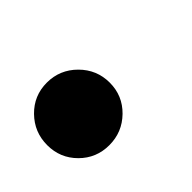

<svg xmlns="http://www.w3.org/2000/svg" viewBox="-57 -248 345 345"><g transform="rotate(-45 115.5 -75.5)"><path d="M14 -19Q-9 -42 -9 -75Q-9 -108 14 -131.5Q37 -155 70 -155Q103 -155 126.5 -131.5Q150 -108 150 -75Q150 -42 126.5 -19Q103 4 70 4Q37 4 14 -19Z"/></g></svg>

Font: Lobster Two
Style: Bold Italic
Weight: 700
Designer: Pablo Impallari
Foundry: Pablo Impallari. www.impallari.com
Version: Version 1.006